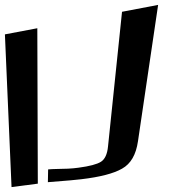

<svg xmlns="http://www.w3.org/2000/svg" viewBox="-75 -728 696 782"><path d="M79 20 77 -613 -55 -588 -28 34ZM487 -153 569 -708 422 -680 365 -132C362 -100 352 -79 336 -69C320 -59 290 -51 245 -45C232 -43 218 -42 202 -41C182 -40 137 -40 121 -38L120 14C197 8 243 4 256 2C332 -7 387 -21 422 -41C458 -61 479 -98 487 -153Z"/></svg>

Font: Gamestation Warped
Style: Regular
Weight: 400
Designer: Jonas Hecksher
Foundry: Jonas Hecksher, Playtypeª, e-types AS
Version: Version 1.003